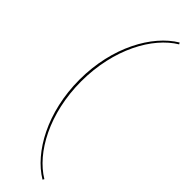

<svg xmlns="http://www.w3.org/2000/svg" viewBox="-335 -775 990 990"><g transform="rotate(45 160.0 -280.0)"><path d="M270 -780C145 -705 40.5 -518 40 -280C40 -42 145 145 270 220L275 211.5C154 139 52.5 -44.5 52.5 -280C53 -515.5 154 -699 275 -771.5Z"/></g></svg>

Font: Znikomit
Style: Regular
Weight: 100
Designer: gluk
Foundry: gluk
Version: Version 0.55